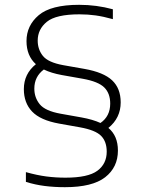

<svg xmlns="http://www.w3.org/2000/svg" viewBox="-20 -768 600 797"><path d="M249.5 9Q205 9 165.5 4Q126 -1 87.5 -13V-53.5Q134 -40.5 172.5 -35.5Q211 -30.5 252 -30.5Q345.5 -30.5 384.2 -59.2Q423 -88 423 -138.5Q423 -180.5 399.5 -204.2Q376 -228 312 -239.5L225 -255Q147.5 -269 113.2 -305Q79 -341 79 -398Q79 -461.5 129 -501.5Q90 -536.5 90 -597.5Q90 -662 140.8 -705Q191.5 -748 308.5 -748Q380.5 -748 448.5 -729.5V-688.5Q409 -699.5 377 -704Q345 -708.5 310 -708.5Q212.5 -708.5 174.5 -677.5Q136.5 -646.5 136.5 -599.5Q136.5 -563 158 -536Q179.5 -509 242.5 -497.5L330.5 -482Q410 -468 445.5 -434.5Q481 -401 481 -343Q481 -278.5 430 -237Q469.5 -204 469.5 -143Q469.5 -73.5 416.5 -32.2Q363.5 9 249.5 9ZM318.5 -280.5Q365.5 -272 397 -257.5Q437.5 -285.5 437.5 -338Q437.5 -380.5 412.8 -405Q388 -429.5 324 -441L236.5 -456.5Q192.5 -464.5 162 -479.5Q122.5 -450 122.5 -400Q122.5 -363 145 -335.2Q167.5 -307.5 231.5 -296Z"/></svg>

Font: Encode Sans Expanded Expanded ExtraLight
Style: Regular
Weight: 200
Width: 7
Designer: Multiple Designers
Foundry: Impallari Type
Version: Version 3.000; ttfautohint (v1.8.3) -l 8 -r 50 -G 200 -x 14 